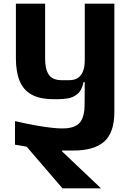

<svg xmlns="http://www.w3.org/2000/svg" viewBox="-20 -859 718 1051"><path d="M322 172 126 -56Q104 -60 89.5 -62.5Q75 -65 62 -67V-196Q137 -179 187 -170.5Q237 -162 268.5 -159Q300 -156 317 -156H324Q347 -156 365.5 -160Q384 -164 398.5 -172.5Q413 -181 422.5 -195.5Q432 -210 437.5 -231.5Q443 -253 443 -281L444 -409H437Q428 -364 404 -344.5Q380 -325 351 -320.5Q322 -316 298 -316H274Q198 -316 152.5 -341.5Q107 -367 87 -417Q67 -467 67 -540V-839H227V-536Q227 -481 247 -450.5Q267 -420 319 -420H356Q388 -420 405.5 -432Q423 -444 431.5 -462Q440 -480 442 -499Q444 -518 444 -533V-839H606V-247Q606 -133 550.5 -84Q495 -35 382 -35H372Q356 -35 346 -35Q336 -35 319 -35V-31L533 172Z"/></svg>

Font: Matangi Black
Style: Regular
Weight: 900
Designer: Prashant Pant
Foundry: The Graphic Ant
Version: Version 3.002